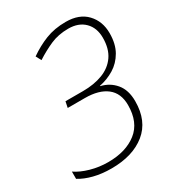

<svg xmlns="http://www.w3.org/2000/svg" viewBox="-177 -827 855 940"><g transform="rotate(-30 250.0 -357.0)"><path d="M177 10Q122 10 77 -1.5Q32 -13 0 -33V-74Q32 -52 79.5 -38.5Q127 -25 178 -25Q278 -25 339.5 -73Q401 -121 401 -219Q401 -286 357.5 -320Q314 -354 235 -354H138L145 -388H244Q307 -388 355.5 -406.5Q404 -425 431.5 -464.5Q459 -504 459 -566Q459 -622 425.5 -655.5Q392 -689 334 -689Q278 -689 233.5 -669.5Q189 -650 144 -621L128 -651Q175 -684 225.5 -704Q276 -724 340 -724Q416 -724 457.5 -680Q499 -636 499 -569Q499 -508 475 -466.5Q451 -425 412.5 -401.5Q374 -378 329 -369V-367Q378 -356 409.5 -318.5Q441 -281 441 -218Q441 -106 369 -48Q297 10 177 10Z"/></g></svg>

Font: Noto Sans Disp ExtLt
Style: Italic
Weight: 200
Italic angle: -12°
Designer: Monotype Design Team
Foundry: Monotype Imaging Inc.
Version: Version 2.000;GOOG;noto-source:20170915:90ef993387c0